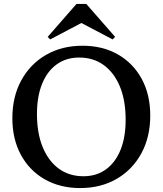

<svg xmlns="http://www.w3.org/2000/svg" viewBox="-20 -938 825 974"><path d="M386.3 16Q284.9 16 207.1 -28.3Q129.3 -72.6 86 -152.6Q42.7 -232.6 42.7 -338.4Q42.7 -447.3 87.8 -530.1Q132.9 -612.9 213.1 -659.4Q293.3 -706 398.6 -706Q501 -706 578.3 -661.7Q655.6 -617.4 698.9 -537.9Q742.2 -458.4 742.2 -351.6Q742.2 -242.9 697.1 -160Q652 -77.1 571.8 -30.6Q491.7 16 386.3 16ZM403.2 -43.9Q469.3 -43.9 517.4 -78.7Q565.5 -113.6 591.5 -177.8Q617.4 -242 617.4 -330.6Q617.4 -427.9 588.5 -498.4Q559.5 -568.8 506.8 -607.5Q454.1 -646.1 381.7 -646.1Q315.5 -646.1 267.5 -611.3Q219.4 -576.6 193.4 -512.3Q167.5 -448 167.5 -359.4Q167.5 -263.1 196.4 -192.1Q225.4 -121.2 278.2 -82.5Q331 -43.9 403.2 -43.9ZM234.5 -738 221.9 -750.9 368 -918H417.8L564 -750.9L551.4 -738L386.9 -824.5H398.9Z"/></svg>

Font: Platypi Light
Style: Regular
Weight: 300
Designer: David Sargent
Foundry: Bolt Cutter Type
Version: Version 1.200